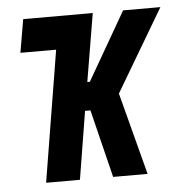

<svg xmlns="http://www.w3.org/2000/svg" viewBox="-43 -562 587 605"><g transform="rotate(-5 250.0 -260.0)"><path d="M79 0 147 -415H34L52 -520H272L236 -305H244L368 -520H486L332 -260L400 0H291L238 -215H221L186 0Z"/></g></svg>

Font: Iosevka SS18 Extrabold
Style: Italic
Weight: 800
Italic angle: -9°
Monospace: yes
Designer: Belleve Invis
Foundry: Belleve Invis
Version: Version 25.1.1; ttfautohint (v1.8.4)